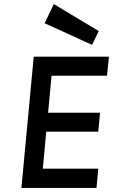

<svg xmlns="http://www.w3.org/2000/svg" viewBox="-20 -922 562 942"><path d="M85 0 145.5 -644H514.5L505 -550.5H233L216 -369H471L462 -276H207L190 -94.5H462L453.5 0ZM431.5 -702 199 -808 244 -902 464.5 -769.5Z"/></svg>

Font: Karla SemiBold
Style: Italic
Weight: 600
Italic angle: -8°
Designer: Jonathan Pinhorn
Version: Version 2.004;gftools[0.9.33]